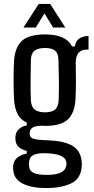

<svg xmlns="http://www.w3.org/2000/svg" viewBox="-20 -783 476 976"><path d="M216 173Q141 173 97 151Q53 129 48 87Q47 81 46.5 74Q46 67 47 61Q49 33 69 17.5Q89 2 116 -2V-16Q62 -29 59 -70Q58 -76 58 -81Q58 -86 59 -91Q60 -111 76 -126.5Q92 -142 116 -145V-160Q84 -174 69 -204Q54 -234 51 -281Q49 -331 49 -375Q49 -419 51 -470Q56 -544 92 -576Q128 -608 209 -608Q316 -608 346 -547H361Q363 -572 381.5 -586Q400 -600 430 -600V-531H419Q394 -531 379.5 -514.5Q365 -498 365 -463Q366 -410 366 -366Q366 -322 364 -281Q360 -208 324.5 -175.5Q289 -143 209 -143Q205 -143 201.5 -143.5Q198 -144 195 -144Q159 -144 145 -134Q131 -124 131 -107V-102Q131 -83 153 -77Q175 -71 221 -70Q304 -67 346.5 -43Q389 -19 395 36Q397 52 395 68Q389 128 339 150.5Q289 173 216 173ZM209 -212Q241 -212 258.5 -225Q276 -238 278 -272Q280 -321 279.5 -371Q279 -421 277 -480Q276 -512 260 -525.5Q244 -539 209 -539Q172 -539 155 -525Q138 -511 137 -478Q136 -419 135.5 -371Q135 -323 137 -273Q139 -239 157 -225.5Q175 -212 209 -212ZM218 106Q307 106 316 62Q320 50 316 37Q308 0 217 -4Q171 -6 150 5Q129 16 128 40Q126 51 128 64Q130 86 151 96Q172 106 218 106ZM99 -643 177 -763H235L312 -643H250L206 -715L162 -643Z"/></svg>

Font: Big Shoulders Text Medium
Style: Regular
Weight: 500
Designer: Patric King
Foundry: XO Type Co
Version: Version 1.000; ttfautohint (v1.8.2)